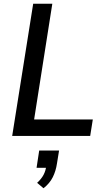

<svg xmlns="http://www.w3.org/2000/svg" viewBox="-20 -725 566 1024"><path d="M45 0 157 -705H259L162 -88H475L461 0ZM212 279 178 250Q201 229 212.5 207Q224 185 227 158L244 170H175L189 78H295L284 146Q278 187 261.5 220Q245 253 212 279Z"/></svg>

Font: Nunito Sans 10pt SemiCondensed SemiBold
Style: Italic
Weight: 600
Width: 4
Italic angle: -9°
Designer: Vernon Adams
Foundry: Vernon Adams
Version: Version 3.101;gftools[0.9.27]